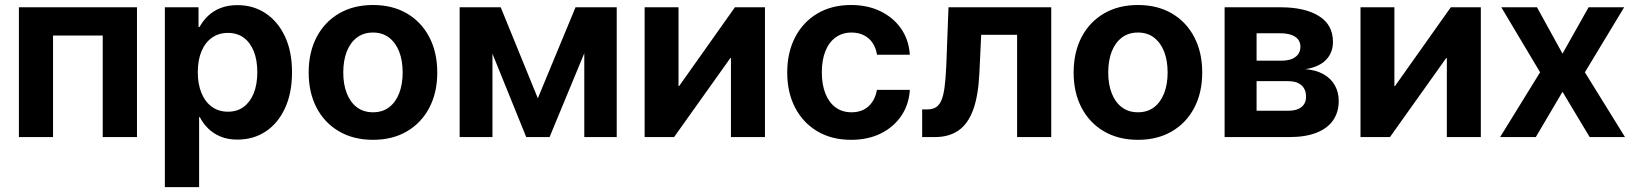

<svg xmlns="http://www.w3.org/2000/svg" viewBox="-20 -559 6669 783"><path d="M538.6 -529.3V0H398.9V-414.1H196.3V0H57.1V-529.3Z M652.3 204.1V-529.3H789.6V-449.2H793.9Q807.1 -473.6 828.1 -493.9Q849.1 -514.2 879.2 -526.1Q909.2 -538.1 948.2 -538.1Q1012.7 -538.1 1062.7 -505.1Q1112.8 -472.2 1141.8 -410.9Q1170.9 -349.6 1170.9 -264.2Q1170.9 -179.7 1142.3 -117.9Q1113.8 -56.2 1063.7 -22.9Q1013.7 10.3 947.8 10.3Q908.7 10.3 879.2 -2.2Q849.6 -14.6 828.6 -35.4Q807.6 -56.2 794.9 -81.5H792V204.1ZM909.7 -103.5Q947.3 -103.5 973.9 -123.3Q1000.5 -143.1 1014.9 -179.2Q1029.3 -215.3 1029.3 -264.6Q1029.3 -314 1014.9 -349.9Q1000.5 -385.7 973.9 -405.3Q947.3 -424.8 909.7 -424.8Q871.6 -424.8 844 -405Q816.4 -385.3 801.5 -349.4Q786.6 -313.5 786.6 -264.6Q786.6 -216.3 801.5 -179.9Q816.4 -143.6 844 -123.5Q871.6 -103.5 909.7 -103.5Z M1501 11.2Q1421.9 11.2 1362.8 -23.2Q1303.7 -57.6 1271.2 -119.4Q1238.8 -181.2 1238.8 -263.2Q1238.8 -345.7 1271.2 -407.7Q1303.7 -469.7 1362.8 -504.2Q1421.9 -538.6 1501 -538.6Q1580.6 -538.6 1639.4 -504.2Q1698.2 -469.7 1730.7 -407.7Q1763.2 -345.7 1763.2 -263.2Q1763.2 -181.2 1730.7 -119.4Q1698.2 -57.6 1639.4 -23.2Q1580.6 11.2 1501 11.2ZM1501 -101.1Q1539.6 -101.1 1566.4 -121.3Q1593.3 -141.6 1607.7 -178.2Q1622.1 -214.8 1622.1 -263.2Q1622.1 -312.5 1607.7 -348.9Q1593.3 -385.3 1566.4 -405.8Q1539.6 -426.3 1501 -426.3Q1462.9 -426.3 1435.8 -406Q1408.7 -385.7 1394.3 -349.1Q1379.9 -312.5 1379.9 -263.2Q1379.9 -214.8 1394.3 -178.2Q1408.7 -141.6 1435.8 -121.3Q1462.9 -101.1 1501 -101.1Z M2126 0 1911.6 -529.3H2022L2173.3 -158.2L2327.1 -529.3H2440.4L2221.2 0ZM1854.5 0V-529.3H1988.3V0ZM2362.8 0V-529.3H2495.1V0Z M3099.6 0H2960.9V-322.3H2958.5L2729 0H2608.9V-529.3H2747.1V-208H2749.5L2977.1 -529.3H3099.6Z M3450.7 11.2Q3371.6 11.2 3313 -23.7Q3254.4 -58.6 3222.4 -120.4Q3190.4 -182.1 3190.4 -263.2Q3190.4 -344.7 3222.4 -406.7Q3254.4 -468.8 3313 -503.7Q3371.6 -538.6 3450.7 -538.6Q3518.6 -538.6 3571 -512.9Q3623.5 -487.3 3655 -441.9Q3686.5 -396.5 3690.4 -335.9H3556.6Q3552.2 -362.8 3539.1 -383.1Q3525.9 -403.3 3503.9 -414.8Q3481.9 -426.3 3452.6 -426.3Q3415.5 -426.3 3388.2 -406.7Q3360.8 -387.2 3346.2 -350.8Q3331.5 -314.5 3331.5 -264.2Q3331.5 -213.9 3346.2 -177.2Q3360.8 -140.6 3387.9 -120.8Q3415 -101.1 3452.6 -101.1Q3495.6 -101.1 3522.2 -125.7Q3548.8 -150.4 3556.2 -192.4H3690.4Q3687 -133.3 3656 -87.2Q3625 -41 3572.5 -14.9Q3520 11.2 3450.7 11.2Z M3740.7 0V-112.8H3761.2Q3781.7 -112.8 3795.7 -120.8Q3809.6 -128.9 3818.4 -148.2Q3827.1 -167.5 3831.8 -201.2Q3836.4 -234.9 3838.9 -287.1L3848.1 -529.3H4267.1V0H4127.9V-417H3981.4L3974.1 -261.7Q3969.7 -168.5 3948.5 -110.8Q3927.2 -53.2 3888.4 -26.6Q3849.6 0 3792.5 0Z M4620.6 11.2Q4541.5 11.2 4482.4 -23.2Q4423.3 -57.6 4390.9 -119.4Q4358.4 -181.2 4358.4 -263.2Q4358.4 -345.7 4390.9 -407.7Q4423.3 -469.7 4482.4 -504.2Q4541.5 -538.6 4620.6 -538.6Q4700.2 -538.6 4759 -504.2Q4817.9 -469.7 4850.3 -407.7Q4882.8 -345.7 4882.8 -263.2Q4882.8 -181.2 4850.3 -119.4Q4817.9 -57.6 4759 -23.2Q4700.2 11.2 4620.6 11.2ZM4620.6 -101.1Q4659.2 -101.1 4686 -121.3Q4712.9 -141.6 4727.3 -178.2Q4741.7 -214.8 4741.7 -263.2Q4741.7 -312.5 4727.3 -348.9Q4712.9 -385.3 4686 -405.8Q4659.2 -426.3 4620.6 -426.3Q4582.5 -426.3 4555.4 -406Q4528.3 -385.7 4513.9 -349.1Q4499.5 -312.5 4499.5 -263.2Q4499.5 -214.8 4513.9 -178.2Q4528.3 -141.6 4555.4 -121.3Q4582.5 -101.1 4620.6 -101.1Z M4974.1 0V-529.3H5202.1Q5301.3 -529.3 5358.6 -493.7Q5416 -458 5416 -388.2Q5416 -343.8 5387.5 -314.7Q5358.9 -285.6 5303.7 -276.9Q5347.7 -273.4 5377.9 -256.1Q5408.2 -238.8 5423.8 -210.7Q5439.5 -182.6 5439.5 -147.5Q5439.5 -101.6 5416.7 -68.6Q5394 -35.6 5349.1 -17.8Q5304.2 0 5237.8 0ZM5104.5 -107.4H5234.9Q5268.6 -107.4 5287.4 -122.3Q5306.2 -137.2 5306.2 -164.6Q5306.2 -194.8 5287.4 -211.4Q5268.6 -228 5234.9 -228H5104.5ZM5104.5 -311.5H5206.1Q5242.7 -311.5 5262.9 -326.7Q5283.2 -341.8 5283.2 -368.7Q5283.2 -394.5 5262 -408.9Q5240.7 -423.3 5202.1 -423.3H5104.5Z M6019 0H5880.4V-322.3H5877.9L5648.4 0H5528.3V-529.3H5666.5V-208H5668.9L5896.5 -529.3H6019Z M6248 -529.3 6352.1 -340.3 6458.5 -529.3H6603.5L6443.4 -264.2L6606.9 0H6462.9L6352.1 -184.6L6243.2 0H6097.7L6260.7 -264.2L6102.5 -529.3Z"/></svg>

Font: Inter Cardless Tabular Bold
Style: Bold
Weight: 700
Designer: Rasmus Andersson
Foundry: rsms
Version: Version 4.000;git-4fc901f